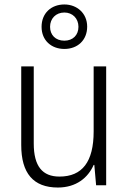

<svg xmlns="http://www.w3.org/2000/svg" viewBox="-20 -829 576 859"><path d="M268 -610C327 -610 370 -649 370 -710C370 -769 325 -809 268 -809C209 -809 166 -770 166 -709C166 -648 210 -610 268 -610ZM268 -647C228 -647 204 -673 204 -709C204 -746 230 -773 268 -773C304 -773 331 -747 331 -709C331 -672 306 -647 268 -647ZM455 -532H399V-241C399 -105 348 -39 246 -39C170 -39 131 -85 131 -187V-532H75V-180C75 -54 129 10 239 10C321 10 374 -34 399 -91H402L410 0H455Z"/></svg>

Font: Noto Sans SemiCondensed Light
Style: Regular
Weight: 300
Width: 4
Designer: Monotype Design Team
Foundry: Monotype Imaging Inc.
Version: Version 2.013